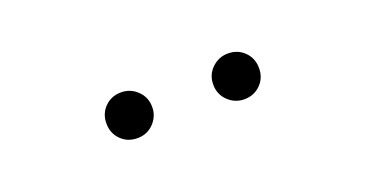

<svg xmlns="http://www.w3.org/2000/svg" viewBox="-22 -861 632 331"><g transform="rotate(-20 293.5 -696.0)"><path d="M349 -696Q349 -714 361.5 -726Q374 -738 391 -738Q409 -738 421 -726Q433 -714 433 -696Q433 -678 421 -666Q409 -654 391 -654Q374 -654 361.5 -666Q349 -678 349 -696ZM153 -696Q153 -714 165 -726Q177 -738 195 -738Q212 -738 224.5 -726Q237 -714 237 -696Q237 -679 225 -666.5Q213 -654 195 -654Q177 -654 165 -666Q153 -678 153 -696Z"/></g></svg>

Font: Nebula Sans Light
Style: Regular
Weight: 300
Designer: Paul D. Hunt for Adobe (as Source Sans)
Foundry: Nebula Entertainment & Broadcasting LLC
Version: Version 1.010